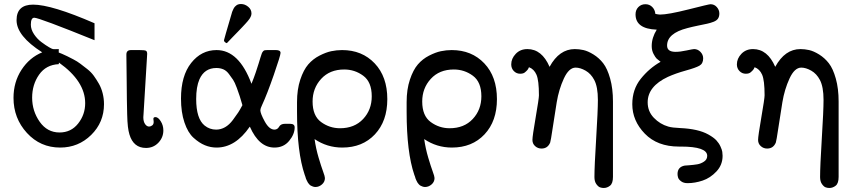

<svg xmlns="http://www.w3.org/2000/svg" viewBox="-20 -726 4223 951"><path d="M46.9 -241.2Q46.9 -319.3 86.4 -380.1Q126 -440.9 189 -466.8Q62 -547.9 62 -626Q62 -703.1 144 -703.1Q235.8 -703.1 448.2 -610.8V-526.9Q174.3 -637.7 149.9 -638.2Q132.8 -638.2 132.8 -604Q132.8 -580.1 148.4 -556.6Q164.1 -533.2 185.1 -517.6Q206.1 -502 221.4 -492.9Q236.8 -483.9 242.2 -482.9Q248 -481.9 271 -482.9V-465.8Q272 -465.8 286.9 -459.5Q301.8 -453.1 313 -447.5Q324.2 -441.9 343.5 -431.9Q362.8 -421.9 377.9 -410.4Q393.1 -398.9 412.1 -384Q431.2 -369.1 444.6 -350.6Q458 -332 470 -311Q481.9 -290 488.5 -263.9Q495.1 -237.8 495.1 -210Q495.1 -120.1 431.6 -57.6Q368.2 4.9 277.8 4.9Q179.7 4.9 113.3 -67.6Q46.9 -140.1 46.9 -241.2ZM139.2 -242.2Q139.2 -176.3 176.5 -123Q213.9 -69.8 274.9 -69.8Q332 -69.8 366.9 -114Q401.9 -158.2 401.9 -214.8Q401.9 -323.7 272 -416L271 -408.2Q208 -405.3 173.6 -356.2Q139.2 -307.1 139.2 -242.2Z M606 -450.2V-456.1Q606 -478 628.9 -478Q628.9 -478 670.9 -478Q694.8 -478 701.9 -475.1Q709 -472.2 709 -459Q709 -457 708.5 -451.4Q708 -445.8 708 -441.9L690.9 -160.2Q690.9 -158.2 690.4 -153.1Q689.9 -147.9 689.9 -145Q689.9 -124 698.5 -111.6Q707 -99.1 718.8 -99.1Q725.6 -99.1 733.4 -104.5Q741.2 -109.9 741.2 -122.1Q741.2 -125 740.5 -129.9Q739.7 -134.8 739.7 -137.2Q739.7 -146 750 -146Q763.2 -146 776.1 -125.5Q789.1 -105 789.1 -80.1Q789.1 -44.9 764.4 -19Q739.7 6.8 703.1 6.8Q641.1 6.8 621.1 -60.1Q616.2 -76.2 613.5 -99.1Q610.8 -122.1 609.9 -160.2Q608.9 -198.2 608.4 -233.6Q607.9 -269 607.4 -333.7Q606.9 -398.4 606 -450.2Z M876.5 -237.8Q876.5 -350.6 927 -414.3Q977.5 -478 1052.7 -478Q1163.6 -478 1225.6 -311Q1237.8 -340.8 1247.1 -368.4Q1256.3 -396 1261 -411.4Q1265.6 -426.8 1270 -440.9Q1274.4 -455.1 1276.6 -460.9Q1278.8 -466.8 1282.7 -471.4Q1286.6 -476.1 1291 -477.1Q1295.4 -478 1303.7 -478H1346.7Q1369.6 -478 1369.6 -463.9Q1369.6 -451.7 1336.2 -355.2Q1302.7 -258.8 1277.8 -205.1Q1270 -189 1269.5 -180.2Q1269.5 -164.1 1291.5 -124Q1313.5 -84 1339.4 -84Q1354.5 -84 1362.5 -98.4Q1370.6 -112.8 1391.6 -112.8H1416.5Q1439.5 -112.8 1439.5 -95.2Q1439.5 -61 1412.1 -28.1Q1384.8 4.9 1339.4 4.9Q1263.2 4.9 1217.8 -98.1H1216.8Q1146 4.9 1052.7 4.9Q1022.9 4.9 994.9 -6.6Q966.8 -18.1 938.7 -43.5Q910.6 -68.8 893.6 -119.4Q876.5 -169.9 876.5 -237.8ZM951.7 -235.8Q951.7 -137.7 993.7 -104Q1018.6 -84 1050.8 -84Q1073.7 -84 1094.7 -95.9Q1115.7 -107.9 1133.5 -131.8Q1151.4 -155.8 1159.9 -168.9Q1168.5 -182.1 1180.7 -205.1Q1170.9 -238.3 1167.2 -250.2Q1163.6 -262.2 1153.1 -290.5Q1142.6 -318.8 1134.5 -330.8Q1126.5 -342.8 1114 -359.4Q1101.6 -376 1086.2 -382.6Q1070.8 -389.2 1051.8 -389.2Q992.7 -389.2 967.8 -333Q951.7 -295.9 951.7 -235.8ZM1089.4 -526.9Q1089.4 -529.8 1128.4 -662.1L1129.4 -666Q1130.4 -668.9 1131.6 -671.4Q1132.8 -673.8 1134.8 -678.5Q1136.7 -683.1 1138.7 -686.5Q1140.6 -689.9 1144 -693.4Q1147.5 -696.8 1151.6 -700Q1155.8 -703.1 1161.6 -704.6Q1167.5 -706.1 1173.8 -706.1Q1192.9 -706.1 1209.2 -692.6Q1225.6 -679.2 1225.6 -659.2Q1225.6 -655.3 1224.6 -651.1Q1223.6 -647 1221.2 -642.1Q1218.8 -637.2 1216.1 -633.1Q1213.4 -628.9 1207 -621.3Q1200.7 -613.8 1195.1 -607.9Q1189.5 -602.1 1179 -590.6Q1168.5 -579.1 1158.9 -569.6Q1149.4 -560.1 1133.5 -543.5Q1117.7 -526.9 1103.5 -512.2L1098.6 -514.2Q1093.8 -517.1 1091.6 -520Q1089.4 -522.9 1089.4 -526.9Z M1451.2 -171.9V-220.2Q1451.2 -283.2 1467.3 -331.5Q1483.4 -379.9 1506.8 -407Q1530.3 -434.1 1562.3 -450.4Q1594.2 -466.8 1620.8 -472.4Q1647.5 -478 1674.3 -478Q1773.4 -478 1835.9 -412.1Q1898.4 -346.2 1898.4 -234.9Q1898.4 -126 1836.9 -60.5Q1775.4 4.9 1675.3 4.9Q1600.1 4.9 1538.1 -37.1Q1544.9 10.7 1558.1 54.9Q1571.3 99.1 1580.3 123.5Q1589.4 147.9 1589.4 155.8Q1589.4 174.8 1574.7 187.5Q1560.1 200.2 1542.5 200.2Q1535.6 200.2 1530 198Q1524.4 195.8 1520.3 193.8Q1516.1 191.9 1511.7 187Q1507.3 182.1 1505.4 179Q1503.4 175.8 1499.8 168.5Q1496.1 161.1 1495.6 159.2Q1495.1 157.2 1492.2 147.9L1489.3 140.1Q1451.2 28.3 1451.2 -171.9ZM1528.3 -223.1Q1528.3 -152.3 1570.3 -121.6Q1612.3 -90.8 1664.1 -90.8Q1735.8 -90.8 1778.6 -136.5Q1821.3 -182.1 1821.3 -249Q1821.3 -319.8 1779.3 -350.8Q1737.3 -381.8 1685.1 -381.8Q1613.3 -381.8 1570.8 -335.4Q1528.3 -289.1 1528.3 -223.1Z M1994.1 -171.9V-220.2Q1994.1 -283.2 2010.3 -331.5Q2026.4 -379.9 2049.8 -407Q2073.2 -434.1 2105.2 -450.4Q2137.2 -466.8 2163.8 -472.4Q2190.4 -478 2217.3 -478Q2316.4 -478 2378.9 -412.1Q2441.4 -346.2 2441.4 -234.9Q2441.4 -126 2379.9 -60.5Q2318.4 4.9 2218.3 4.9Q2143.1 4.9 2081.1 -37.1Q2087.9 10.7 2101.1 54.9Q2114.3 99.1 2123.3 123.5Q2132.3 147.9 2132.3 155.8Q2132.3 174.8 2117.7 187.5Q2103 200.2 2085.4 200.2Q2078.6 200.2 2073 198Q2067.4 195.8 2063.2 193.8Q2059.1 191.9 2054.7 187Q2050.3 182.1 2048.3 179Q2046.4 175.8 2042.7 168.5Q2039.1 161.1 2038.6 159.2Q2038.1 157.2 2035.2 147.9L2032.2 140.1Q1994.1 28.3 1994.1 -171.9ZM2071.3 -223.1Q2071.3 -152.3 2113.3 -121.6Q2155.3 -90.8 2207 -90.8Q2278.8 -90.8 2321.5 -136.5Q2364.3 -182.1 2364.3 -249Q2364.3 -319.8 2322.3 -350.8Q2280.3 -381.8 2228 -381.8Q2156.2 -381.8 2113.8 -335.4Q2071.3 -289.1 2071.3 -223.1Z M2512.2 -407.2Q2512.2 -436 2534.7 -459.5Q2557.1 -482.9 2592.3 -482.9Q2664.1 -482.9 2702.1 -395Q2750 -482.9 2827.1 -482.9Q2848.1 -482.9 2870.1 -478Q2892.1 -473.1 2919.7 -456.1Q2947.3 -439 2967.8 -412.6Q2988.3 -386.2 3002.2 -336.7Q3016.1 -287.1 3016.1 -223.1V149.9Q3016.1 182.1 3001.7 193.6Q2987.3 205.1 2970.2 205.1Q2961.4 205.1 2952.4 202.1Q2943.4 199.2 2933.8 186Q2924.3 172.9 2924.3 150.9Q2924.3 97.7 2932.9 -40.3Q2941.4 -178.2 2941.4 -231Q2941.4 -295.9 2923.3 -330.1Q2907.2 -360.8 2880.6 -376Q2854 -391.1 2831.1 -391.1Q2797.9 -391.1 2772.9 -337.2Q2748 -283.2 2737.5 -219.5Q2727.1 -155.8 2717.5 -91.8Q2708 -27.8 2705.1 -20Q2692.9 9.8 2662.1 9.8Q2644 9.8 2630.6 -2.2Q2617.2 -14.2 2617.2 -33Q2617.2 -51.8 2633.3 -144.8Q2649.4 -237.8 2649.4 -253.9Q2649.4 -328.1 2637.2 -356Q2625 -383.8 2600.1 -393.1L2599.1 -391.1Q2598.1 -389.2 2596.7 -386Q2595.2 -382.8 2592.8 -379.9Q2590.3 -377 2586.7 -373.5Q2583 -370.1 2579.1 -366.9Q2575.2 -363.8 2569.3 -362.3Q2563.5 -360.8 2556.2 -360.8Q2538.1 -360.8 2525.1 -374Q2512.2 -387.2 2512.2 -407.2Z M3111.8 -210Q3111.8 -283.2 3153.8 -335.7Q3195.8 -388.2 3252 -419.9Q3238.8 -429.7 3232.4 -435.8Q3226.1 -441.9 3217 -459Q3208 -476.1 3208 -498Q3208 -539.1 3232.9 -579.1Q3127.9 -583 3127.9 -654.8Q3127.9 -676.8 3141.8 -690.9Q3155.8 -705.1 3176.8 -705.1Q3196.8 -705.1 3210.4 -691.7Q3224.1 -678.2 3226.1 -657.2Q3239.3 -654.3 3249 -653.8Q3289.1 -653.8 3390.4 -679.4Q3491.7 -705.1 3499 -705.1Q3518.1 -705.1 3530.5 -690.9Q3543 -676.8 3543 -659.2Q3543 -644 3536.4 -634Q3529.8 -624 3513.9 -617.9Q3498 -611.8 3481.9 -608.4Q3465.8 -605 3436.3 -598.9Q3406.7 -592.8 3384.8 -586.9Q3283.7 -561 3284.2 -500Q3284.2 -469.2 3326.2 -469.2Q3349.1 -469.2 3380.6 -476.1Q3412.1 -482.9 3418 -482.9Q3436 -482.9 3449.5 -469Q3462.9 -455.1 3462.9 -437Q3462.9 -411.1 3444.3 -400.6Q3425.8 -390.1 3376.5 -376.5Q3327.1 -362.8 3288.1 -345.2Q3188 -298.3 3188 -219.2Q3188 -174.3 3218.5 -142.6Q3249 -110.8 3290 -99.1Q3309.1 -93.3 3350.6 -91.6Q3392.1 -89.8 3427.7 -82Q3462.9 -74.2 3489 -59.6Q3515.1 -44.9 3528.1 -31Q3541 -17.1 3548.6 -0.5Q3556.2 16.1 3557.6 26.1Q3559.1 36.1 3559.1 45.9Q3559.1 90.8 3528.6 123.3Q3498 155.8 3460 168.5Q3421.9 181.2 3385.7 181.2Q3365.7 181.2 3353.8 172.1Q3341.8 163.1 3338.9 154.1Q3335.9 145 3335.9 136.2Q3335.9 101.1 3371.1 94.2Q3372.1 94.2 3394 92.5Q3416 90.8 3433.6 87.9Q3451.2 85 3467 74.5Q3482.9 64 3482.9 45.9Q3482.9 0 3352.1 0H3342.8Q3235.8 0 3173.8 -64Q3111.8 -127.9 3111.8 -210Z M3629.9 -407.2Q3629.9 -436 3652.3 -459.5Q3674.8 -482.9 3710 -482.9Q3781.7 -482.9 3819.8 -395Q3867.7 -482.9 3944.8 -482.9Q3965.8 -482.9 3987.8 -478Q4009.8 -473.1 4037.4 -456.1Q4064.9 -439 4085.4 -412.6Q4106 -386.2 4119.9 -336.7Q4133.8 -287.1 4133.8 -223.1V149.9Q4133.8 182.1 4119.4 193.6Q4105 205.1 4087.9 205.1Q4079.1 205.1 4070.1 202.1Q4061 199.2 4051.5 186Q4042 172.9 4042 150.9Q4042 97.7 4050.5 -40.3Q4059.1 -178.2 4059.1 -231Q4059.1 -295.9 4041 -330.1Q4024.9 -360.8 3998.3 -376Q3971.7 -391.1 3948.7 -391.1Q3915.5 -391.1 3890.6 -337.2Q3865.7 -283.2 3855.2 -219.5Q3844.7 -155.8 3835.2 -91.8Q3825.7 -27.8 3822.8 -20Q3810.5 9.8 3779.8 9.8Q3761.7 9.8 3748.3 -2.2Q3734.9 -14.2 3734.9 -33Q3734.9 -51.8 3751 -144.8Q3767.1 -237.8 3767.1 -253.9Q3767.1 -328.1 3754.9 -356Q3742.7 -383.8 3717.8 -393.1L3716.8 -391.1Q3715.8 -389.2 3714.4 -386Q3712.9 -382.8 3710.4 -379.9Q3708 -377 3704.3 -373.5Q3700.7 -370.1 3696.8 -366.9Q3692.9 -363.8 3687 -362.3Q3681.2 -360.8 3673.8 -360.8Q3655.8 -360.8 3642.8 -374Q3629.9 -387.2 3629.9 -407.2Z"/></svg>

Font: CMU Concrete
Style: Bold
Weight: 700
Version: Version 0.7.0